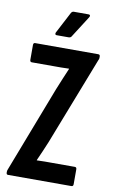

<svg xmlns="http://www.w3.org/2000/svg" viewBox="-93 -887 552 935"><g transform="rotate(10 183.0 -419.0)"><path d="M16 0Q8 0 8 -10V-14Q8 -21 11 -27L174 -451Q185 -479 197 -507Q209 -535 219 -559V-561Q200 -560 179.5 -560Q159 -560 140 -560H35Q26 -560 26 -571V-644Q26 -655 35 -655H347Q356 -655 356 -645V-642Q356 -638 355.5 -634.5Q355 -631 353 -628L183 -191Q173 -167 162.5 -142.5Q152 -118 142 -96V-94Q163 -95 181.5 -95Q200 -95 219 -95H330Q339 -95 339 -84V-11Q339 0 330 0ZM131 -711Q126 -711 124.5 -714.5Q123 -718 125 -723L181 -830Q186 -838 194 -838H267Q273 -838 274.5 -834Q276 -830 272 -824L205 -719Q201 -711 190 -711Z"/></g></svg>

Font: Sofia Sans Extra Condensed
Style: Bold
Weight: 700
Designer: Botio Nikoltchev, Ani Petrova
Foundry: lettersoup
Version: Version 4.101